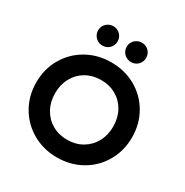

<svg xmlns="http://www.w3.org/2000/svg" viewBox="-210 -1104 1236 1286"><g transform="rotate(30 407.5 -461.5)"><path d="M37.6 -353.5Q37.6 -457 86.2 -541Q134.8 -625 219.5 -672.9Q304.3 -720.7 407.7 -720.7Q512.2 -720.7 596.7 -672.9Q681.2 -625 729.5 -541Q777.8 -457 777.8 -353.5Q777.8 -250.5 729.5 -166.5Q681.2 -82.5 596.7 -34.4Q512.2 13.7 407.7 13.7Q304.3 13.7 219.5 -34.4Q134.8 -82.5 86.2 -166.5Q37.6 -250.5 37.6 -353.5ZM632.3 -353.5Q632.3 -420.5 603.5 -473Q574.7 -525.4 523.7 -554.7Q472.7 -584 407.7 -584Q342.8 -584 291.7 -554.7Q240.7 -525.4 211.9 -473Q183.1 -420.5 183.1 -353.5Q183.1 -287.2 211.9 -234.7Q240.7 -182.1 291.7 -152.6Q342.8 -123 407.7 -123Q472.7 -123 523.7 -152.6Q574.7 -182.1 603.5 -234.7Q632.3 -287.2 632.3 -353.5ZM222.2 -862.3Q222.2 -883.3 232.4 -900.4Q242.7 -917.5 259.8 -927.2Q276.9 -937 297.4 -937Q318.4 -937 335.4 -927.2Q352.5 -917.5 362.5 -900.4Q372.6 -883.3 372.6 -862.3Q372.6 -841.3 362.5 -824.2Q352.5 -807.1 335.4 -797.4Q318.4 -787.6 297.4 -787.6Q276.9 -787.6 259.8 -797.6Q242.7 -807.6 232.4 -824.5Q222.2 -841.3 222.2 -862.3ZM442.9 -862.3Q442.9 -883.3 453.1 -900.4Q463.4 -917.5 480.5 -927.2Q497.6 -937 518.1 -937Q539.1 -937 556.2 -927.2Q573.2 -917.5 583.3 -900.4Q593.3 -883.3 593.3 -862.3Q593.3 -841.3 583.3 -824.2Q573.2 -807.1 556.2 -797.4Q539.1 -787.6 518.1 -787.6Q497.6 -787.6 480.5 -797.6Q463.4 -807.6 453.1 -824.5Q442.9 -841.3 442.9 -862.3Z"/></g></svg>

Font: Wanted Sans Variable
Style: Regular
Weight: 400
Designer: Original Design by Kil Hyung-jin and Kang Hanbin, Wanted Lab, Inc; Hangeul from Source Han Sans by Jang Soo-young and Ka
Foundry: Wanted Lab, Inc.
Version: Version 1.003;Glyphs 3.2 (3227)